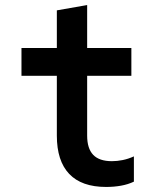

<svg xmlns="http://www.w3.org/2000/svg" viewBox="-20 -730 640 760"><path d="M325 -193V-430H500V-540H325V-710L205 -689V-540H65V-430H205V-193Q205 -93 254 -41.5Q303 10 400 10Q431 10 459 5Q487 0 510 -11V-111Q488 -101 466 -96.5Q444 -92 423 -92Q373 -92 349 -117Q325 -142 325 -193Z"/></svg>

Font: CommitMonoV143 ExtLt
Style: Regular
Weight: 200
Monospace: yes
Designer: Eigil Nikolajsen
Foundry: Eigil Nikolajsen
Version: Version 1.143